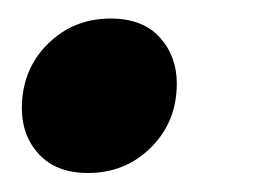

<svg xmlns="http://www.w3.org/2000/svg" viewBox="-20 -172 278 202"><path d="M96.5 -152.5Q130 -152.5 148 -132.8Q166 -113 166 -84Q166 -44 139 -17Q112 10 72.5 10Q39.5 10 21.2 -9.5Q3 -29 3 -58Q3 -98.5 30 -125.5Q57 -152.5 96.5 -152.5Z"/></svg>

Font: Newsreader Text
Style: Bold Italic
Weight: 700
Italic angle: -17°
Designer: Hugues Gentile
Foundry: Production Type
Version: Version 1.001